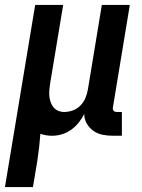

<svg xmlns="http://www.w3.org/2000/svg" viewBox="-53 -540 573 775"><path d="M-33 215 89 -520H202L150 -207Q148 -194 146.5 -180.5Q145 -167 146 -154Q147 -141 151 -129Q155 -117 162.5 -107.5Q170 -98 181.5 -93Q193 -88 206 -88Q224 -88 241.5 -94.5Q259 -101 272 -114.5Q285 -128 292 -145Q299 -162 302 -180L358 -520H471L403 -108Q402 -104 402.5 -100Q403 -96 405.5 -93Q408 -90 411.5 -89Q415 -88 419 -88H439V8H403Q382 8 361.5 4Q341 0 324.5 -11.5Q308 -23 297.5 -41Q287 -59 287 -80Q278 -62 265 -45.5Q252 -29 234.5 -16.5Q217 -4 197 2Q177 8 158 8Q145 8 133 6Q121 4 110 0Q108 27 105 54Q102 81 98 107L80 215Z"/></svg>

Font: Iosevka Term Curly Oblique
Style: Bold
Weight: 700
Italic angle: -9°
Designer: Belleve Invis
Foundry: Belleve Invis
Version: Version 32.3.0